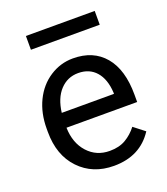

<svg xmlns="http://www.w3.org/2000/svg" viewBox="-134 -809 797 914"><g transform="rotate(-20 265.0 -352.5)"><path d="M287.6 9.8Q180.2 9.8 112.8 -60.8Q45.4 -131.3 45.4 -249.5V-266.1Q45.4 -344.7 75.4 -406.5Q105.5 -468.3 159.4 -503.2Q213.4 -538.1 276.4 -538.1Q379.4 -538.1 436.5 -470.2Q493.7 -402.3 493.7 -275.9V-238.3H135.7Q137.7 -160.2 181.4 -112.1Q225.1 -64 292.5 -64Q340.3 -64 373.5 -83.5Q406.7 -103 431.6 -135.3L486.8 -92.3Q420.4 9.8 287.6 9.8ZM276.4 -463.9Q221.7 -463.9 184.6 -424.1Q147.5 -384.3 138.7 -312.5H403.3V-319.3Q399.4 -388.2 366.2 -426Q333 -463.9 276.4 -463.9ZM452.1 -645H103.5V-714.8H452.1Z"/></g></svg>

Font: Noboto
Style: Regular
Weight: 400
Designer: Google
Version: Version 2.001101; 2014